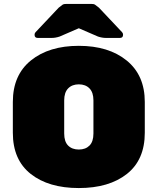

<svg xmlns="http://www.w3.org/2000/svg" viewBox="-20 -942 798 972"><path d="M713 -426V-270Q713 -133 622.5 -61.5Q532 10 379 10Q226 10 135.5 -61.5Q45 -133 45 -270V-426Q45 -562 136.5 -636Q228 -710 379 -710Q530 -710 621.5 -635.5Q713 -561 713 -426ZM453 -266V-434Q453 -474 433 -494.5Q413 -515 379 -515Q345 -515 325 -494.5Q305 -474 305 -434V-266Q305 -225 325 -205Q345 -185 379 -185Q413 -185 433 -205Q453 -225 453 -266ZM314 -922H444Q455 -922 460 -919Q465 -916 481 -903L598 -779Q603 -774 603 -766Q603 -750 587 -750H516Q497 -750 476 -757L379 -799L282 -757Q261 -750 242 -750H171Q155 -750 155 -766Q155 -774 160 -779L277 -903Q293 -916 298 -919Q303 -922 314 -922Z"/></svg>

Font: Rubik One
Style: Regular
Weight: 400
Designer: Hubert and Fischer with Elvire Volk Leonovitch
Foundry: Hubert and Fischer with Elvire Volk Leonovitch
Version: Version 1.001